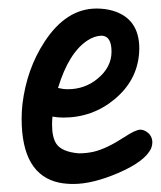

<svg xmlns="http://www.w3.org/2000/svg" viewBox="-20 -433 384 459"><path d="M31.7 -149.4Q31.7 -166 33.7 -184.6Q43.9 -268.1 86.4 -333Q138.2 -412.6 210.9 -412.6Q230.5 -412.6 248.5 -407.7Q313 -389.2 313 -316.9Q313 -311.5 312.5 -305.7Q307.6 -240.2 253.9 -195.8Q201.2 -151.9 131.3 -151.9Q118.2 -151.9 105.5 -154.3Q104.5 -147 104.5 -133.8Q104.5 -105.5 114.3 -89.8Q127.4 -69.8 168.5 -66.4Q186.5 -66.4 204.1 -70.3Q234.9 -77.6 276.9 -105Q304.2 -123 315.4 -123Q321.8 -123 328.6 -119.1Q344.2 -109.9 344.2 -92.3Q344.2 -86.4 341.8 -79.6Q328.6 -47.9 262.7 -19.5Q201.7 6.8 155.3 6.8Q137.7 6.8 122.6 3.9Q31.7 -14.6 31.7 -149.4ZM188.5 -335.9Q144 -306.2 118.7 -222.7Q130.9 -219.7 142.1 -219.7Q182.6 -219.7 212.9 -244.6Q246.6 -272 246.6 -309.6Q246.6 -347.2 222.7 -347.7Q205.6 -347.2 188.5 -335.9Z"/></svg>

Font: Vibur
Style: Medium
Weight: 400
Version: Version 1.004